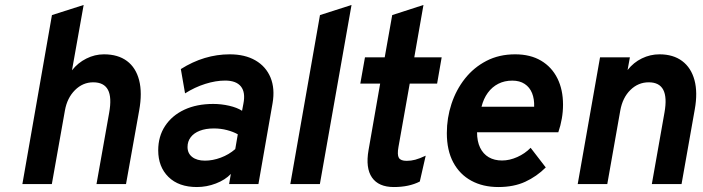

<svg xmlns="http://www.w3.org/2000/svg" viewBox="-20 -742 2834 774"><path d="M70.2 0 189.4 -681.2 317.2 -722 270.2 -458.6Q294 -488.9 328.1 -505.9Q362.2 -523 399 -523Q455.7 -523 491.8 -496.1Q527.8 -469.3 540.9 -418.5Q554 -367.7 541 -296.4L488 0H369L420 -287Q431.3 -349.7 415.2 -379.9Q399.1 -410.2 355.8 -410.2Q313.8 -410.2 282.2 -378.7Q250.7 -347.2 241.8 -297L189 0Z M773.8 12Q700.4 12 659.1 -28.7Q617.8 -69.4 617.8 -136Q617.8 -192.2 645.6 -234.3Q673.4 -276.5 723.2 -299.8Q773 -323 839.6 -323Q872 -323 903.9 -315.7Q935.7 -308.4 955.8 -295.4L961.2 -324Q970.3 -369.6 951.2 -393.4Q932.1 -417.2 887.4 -417.2Q850 -417.2 807.7 -403.9Q765.4 -390.6 726 -365.6L709 -463.6Q756.2 -493.4 805.5 -508.2Q854.8 -523 906 -523Q967.7 -523 1010 -498.4Q1052.2 -473.8 1070.6 -429.4Q1088.9 -384.9 1078.8 -326L1021.8 0H903.6L910.6 -40.8Q887.9 -16.8 850.5 -2.4Q813.2 12 773.8 12ZM806.2 -94.4Q837.5 -94.4 870 -106.5Q902.6 -118.6 928.4 -141L938.6 -200.6Q920 -211.1 894.9 -217.6Q869.8 -224.2 842.2 -224.2Q809.2 -224.2 785.4 -214.9Q761.6 -205.7 748.8 -188.8Q736 -172 736 -149.4Q736 -123.6 755 -109Q773.9 -94.4 806.2 -94.4Z M1150.3 0 1269.9 -681.2 1397.1 -722 1269.5 0Z M1567.7 12Q1506.3 12 1479.7 -26.2Q1453 -64.5 1465.7 -137L1512.5 -405H1432.5L1451.3 -511H1530.9L1561.1 -681.2L1687.1 -722L1650.1 -511H1760.5L1742.1 -405H1631.7L1586.3 -149.4Q1580.7 -117.9 1587.9 -105.8Q1595.1 -93.6 1619.3 -93.6Q1637.3 -93.6 1654.2 -98.2Q1671.2 -102.7 1696.1 -114.4L1672.3 -10.2Q1629.1 12 1567.7 12Z M1989.1 12Q1926.7 12 1880.1 -13.4Q1833.4 -38.7 1807.3 -87.2Q1781.3 -135.7 1781.3 -205.4Q1781.3 -266.4 1800 -323.2Q1818.7 -380 1854.3 -425.1Q1890 -470.2 1941 -496.6Q1992 -523 2056.7 -523Q2118 -523 2161.2 -497.4Q2204.3 -471.8 2227 -426.2Q2249.7 -380.6 2249.7 -320.4Q2249.7 -291.6 2244.8 -263.8Q2240 -235.9 2230.7 -208.8H1903.1Q1903.1 -172.2 1915.4 -146.8Q1927.7 -121.5 1950.2 -108.2Q1972.8 -95 2003.9 -95Q2034 -95 2065.2 -108.9Q2096.4 -122.8 2119.1 -146.2L2180.1 -67Q2143.5 -30.5 2097.2 -9.2Q2051 12 1989.1 12ZM1921.1 -311.6H2133.3Q2134.4 -343 2124.9 -366.6Q2115.3 -390.3 2095.2 -403.6Q2075.1 -417 2045.1 -417Q2013.8 -417 1988.8 -404.3Q1963.8 -391.6 1946.5 -367.9Q1929.2 -344.2 1921.1 -311.6Z M2308.9 0 2398.9 -511H2519.3L2509.9 -459.6Q2533.9 -490.3 2567.6 -506.6Q2601.3 -523 2638.5 -523Q2694 -523 2730.1 -495.9Q2766.1 -468.9 2779.6 -419.2Q2793 -369.5 2780.9 -301.6L2727.5 0H2607.7L2658.7 -288.4Q2669.6 -349.6 2653.8 -379.9Q2638 -410.2 2595.3 -410.2Q2552.8 -410.2 2521.3 -379.3Q2489.8 -348.4 2480.5 -296.4L2428.1 0Z"/></svg>

Font: Overpass
Style: Italic
Weight: 400
Italic angle: -10°
Designer: Delve Withrington, Dave Bailey, Thomas Jockin
Foundry: Delve Fonts LLC
Version: Version 4.000